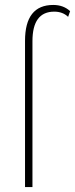

<svg xmlns="http://www.w3.org/2000/svg" viewBox="-20 -755 303 775"><path d="M81 -590Q81 -735 195 -735Q236 -735 263 -710L255 -687Q233 -708 199 -708Q111 -708 111 -589V0H81Z"/></svg>

Font: Human Sans ExtraLight
Style: Regular
Weight: 200
Designer: Tim Radville
Foundry: Continuum
Version: Version 1.000;FEAKit 1.0